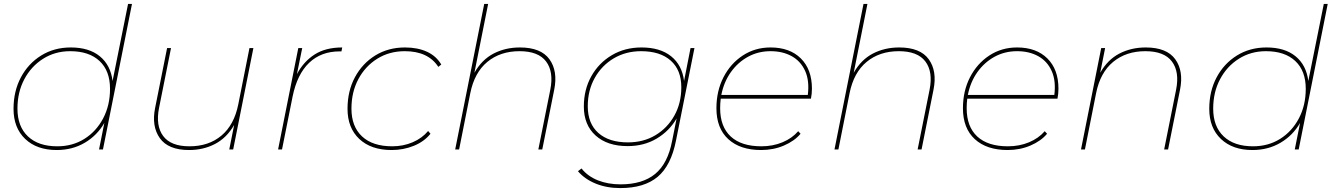

<svg xmlns="http://www.w3.org/2000/svg" viewBox="-20 -762 6808 979"><path d="M269 3Q168 3 108.5 -53.5Q49 -110 49 -207Q49 -297 86.5 -367.5Q124 -438 190 -479Q256 -520 341 -520Q434 -520 489 -475Q544 -430 554 -349L633 -742H653L505 0H485L512 -135Q475 -71 412 -34Q349 3 269 3ZM272 -16Q350 -16 410.5 -54Q471 -92 506 -158.5Q541 -225 541 -309Q541 -401 487.5 -451Q434 -501 338 -501Q261 -501 200 -462.5Q139 -424 104 -358Q69 -292 69 -208Q69 -117 122.5 -66.5Q176 -16 272 -16Z M944 3Q838 3 795 -57.5Q752 -118 771 -212L832 -517H852L791 -212Q773 -121 812 -68.5Q851 -16 946 -16Q1044 -16 1109 -70.5Q1174 -125 1195 -230L1252 -517H1272L1169 0H1149L1174 -125Q1136 -59 1076.5 -28Q1017 3 944 3Z M1398 0 1501 -517H1521L1494 -384Q1528 -448 1584 -484Q1640 -520 1725 -520L1721 -500H1712Q1617 -500 1556 -441.5Q1495 -383 1472 -270L1418 0Z M1977 3Q1872 3 1812 -53.5Q1752 -110 1752 -207Q1752 -298 1790 -368.5Q1828 -439 1894 -479.5Q1960 -520 2045 -520Q2110 -520 2157.5 -498Q2205 -476 2230 -433L2215 -421Q2163 -501 2044 -501Q1965 -501 1903.5 -462.5Q1842 -424 1807 -358Q1772 -292 1772 -208Q1772 -117 1826 -66.5Q1880 -16 1980 -16Q2036 -16 2084 -36.5Q2132 -57 2163 -94L2175 -80Q2143 -40 2090 -18.5Q2037 3 1977 3Z M2631 -520Q2738 -520 2781.5 -460Q2825 -400 2806 -305L2745 0H2725L2786 -305Q2804 -396 2764.5 -448.5Q2725 -501 2629 -501Q2531 -501 2465 -446.5Q2399 -392 2378 -287L2321 0H2301L2449 -742H2469L2399 -391Q2437 -458 2497 -489Q2557 -520 2631 -520Z M3143 197Q3073 197 3017 174Q2961 151 2927 111L2945 97Q2977 137 3028.5 157.5Q3080 178 3144 178Q3256 178 3320.5 125Q3385 72 3407 -43L3430 -158Q3393 -94 3328.5 -55.5Q3264 -17 3180 -17Q3077 -17 3017 -71Q2957 -125 2957 -219Q2957 -305 2995 -373Q3033 -441 3099.5 -480.5Q3166 -520 3251 -520Q3346 -520 3402 -475Q3458 -430 3468 -349L3501 -517H3521L3427 -46Q3402 82 3333.5 139.5Q3265 197 3143 197ZM3182 -36Q3261 -36 3322 -72.5Q3383 -109 3418.5 -172.5Q3454 -236 3454 -317Q3454 -405 3400 -453Q3346 -501 3249 -501Q3171 -501 3109.5 -464.5Q3048 -428 3012.5 -364.5Q2977 -301 2977 -220Q2977 -132 3031 -84Q3085 -36 3182 -36Z M3861 3Q3754 3 3693.5 -52.5Q3633 -108 3633 -210Q3633 -298 3669 -368Q3705 -438 3767.5 -479Q3830 -520 3909 -520Q4007 -520 4063.5 -464Q4120 -408 4120 -310Q4120 -284 4115 -259H3655Q3652 -235 3652 -210Q3652 -116 3706 -66Q3760 -16 3862 -16Q3921 -16 3970 -36.5Q4019 -57 4050 -93L4062 -80Q4031 -43 3977.5 -20Q3924 3 3861 3ZM3658 -278H4099Q4108 -350 4085.5 -400Q4063 -450 4017 -475.5Q3971 -501 3909 -501Q3846 -501 3794 -472.5Q3742 -444 3706.5 -394Q3671 -344 3658 -278Z M4565 -520Q4672 -520 4715.5 -460Q4759 -400 4740 -305L4679 0H4659L4720 -305Q4738 -396 4698.5 -448.5Q4659 -501 4563 -501Q4465 -501 4399 -446.5Q4333 -392 4312 -287L4255 0H4235L4383 -742H4403L4333 -391Q4371 -458 4431 -489Q4491 -520 4565 -520Z M5118 3Q5011 3 4950.5 -52.5Q4890 -108 4890 -210Q4890 -298 4926 -368Q4962 -438 5024.5 -479Q5087 -520 5166 -520Q5264 -520 5320.5 -464Q5377 -408 5377 -310Q5377 -284 5372 -259H4912Q4909 -235 4909 -210Q4909 -116 4963 -66Q5017 -16 5119 -16Q5178 -16 5227 -36.5Q5276 -57 5307 -93L5319 -80Q5288 -43 5234.5 -20Q5181 3 5118 3ZM4915 -278H5356Q5365 -350 5342.5 -400Q5320 -450 5274 -475.5Q5228 -501 5166 -501Q5103 -501 5051 -472.5Q4999 -444 4963.5 -394Q4928 -344 4915 -278Z M5822 -520Q5929 -520 5972.5 -460Q6016 -400 5997 -305L5936 0H5916L5977 -305Q5995 -396 5955.5 -448.5Q5916 -501 5820 -501Q5722 -501 5656 -446.5Q5590 -392 5569 -287L5512 0H5492L5595 -517H5615L5590 -391Q5628 -458 5688 -489Q5748 -520 5822 -520Z M6366 3Q6265 3 6205.5 -53.5Q6146 -110 6146 -207Q6146 -297 6183.5 -367.5Q6221 -438 6287 -479Q6353 -520 6438 -520Q6531 -520 6586 -475Q6641 -430 6651 -349L6730 -742H6750L6602 0H6582L6609 -135Q6572 -71 6509 -34Q6446 3 6366 3ZM6369 -16Q6447 -16 6507.5 -54Q6568 -92 6603 -158.5Q6638 -225 6638 -309Q6638 -401 6584.5 -451Q6531 -501 6435 -501Q6358 -501 6297 -462.5Q6236 -424 6201 -358Q6166 -292 6166 -208Q6166 -117 6219.5 -66.5Q6273 -16 6369 -16Z"/></svg>

Font: Montserrat Thin
Style: Italic
Weight: 100
Italic angle: -11.3°
Designer: Julieta Ulanovsky
Foundry: Julieta Ulanovsky
Version: Version 9.000; ttfautohint (v1.8.4.7-5d5b)